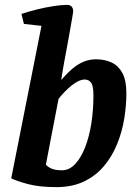

<svg xmlns="http://www.w3.org/2000/svg" viewBox="-20 -758 562 787"><path d="M211 9Q141 9 94.5 -3.5Q48 -16 26 -27L150 -652L78 -660L68 -701Q98 -711 132.5 -719.5Q167 -728 199.5 -733Q232 -738 255 -738Q268 -738 274 -730.5Q280 -723 280 -713Q280 -708 276 -685.5Q272 -663 266.5 -631Q261 -599 254.5 -564.5Q248 -530 242.5 -500Q237 -470 234 -450.5Q231 -431 231 -430Q255 -458 277.5 -477Q300 -496 324 -505.5Q348 -515 373 -515Q409 -515 437 -502Q465 -489 481.5 -459Q498 -429 498 -376Q498 -324 489 -270Q480 -216 459.5 -166Q439 -116 405.5 -76.5Q372 -37 324 -14Q276 9 211 9ZM234 -60Q264 -60 288 -85.5Q312 -111 329 -154.5Q346 -198 354.5 -253Q363 -308 363 -366Q363 -406 353.5 -419Q344 -432 327 -432Q315 -432 301.5 -425.5Q288 -419 274 -408Q260 -397 246 -382.5Q232 -368 220 -353L168 -83Q178 -72 193.5 -66Q209 -60 234 -60Z"/></svg>

Font: Manuale
Style: Bold Italic
Weight: 700
Italic angle: -11°
Version: Version 1.002